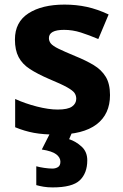

<svg xmlns="http://www.w3.org/2000/svg" viewBox="-20 -576 537 836"><path d="M459 -162Q459 -79 400.5 -34.5Q342 10 226 10Q169 10 128 2.5Q87 -5 46 -22V-145Q90 -125 141 -112Q192 -99 231 -99Q275 -99 293.5 -112Q312 -125 312 -146Q312 -160 304.5 -171Q297 -182 272 -196Q247 -210 194 -232Q143 -254 110 -275.5Q77 -297 61 -327.5Q45 -358 45 -404Q45 -480 104 -518Q163 -556 261 -556Q312 -556 358 -546Q404 -536 453 -513L408 -406Q368 -423 332 -434.5Q296 -446 259 -446Q226 -446 209.5 -437Q193 -428 193 -410Q193 -397 201.5 -386.5Q210 -376 234.5 -364Q259 -352 307 -332Q354 -313 388 -292.5Q422 -272 440.5 -241.5Q459 -211 459 -162ZM360 122Q360 178 327.5 209Q295 240 209 240Q187 240 169.5 237Q152 234 138 230V148Q152 152 172.5 155Q193 158 208 158Q222 158 232.5 151.5Q243 145 243 128Q243 110 225 96Q207 82 162 75L200 0H294L281 30Q311 40 335.5 62.5Q360 85 360 122Z"/></svg>

Font: Noto Sans Bassa Vah
Style: Regular
Weight: 400
Designer: Monotype Design Team
Foundry: Monotype Imaging Inc.
Version: Version 2.002